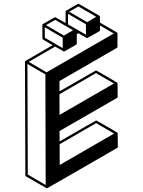

<svg xmlns="http://www.w3.org/2000/svg" viewBox="-20 -944 772 1039"><path d="M233.9 75.2H231.9V74.7L120.1 10.3Q117.2 8.3 117.2 4.4L115.2 -609.9Q115.7 -613.3 118.7 -614.7L265.1 -699.7L212.4 -730Q209.5 -731.9 209.5 -735.8L209 -808.6Q209.5 -812 212.4 -814Q276.9 -851.1 278.8 -851.1Q280.3 -851.1 335 -819.3V-882.8Q335.4 -883.8 335.7 -884Q335.9 -884.3 337.9 -886.2Q402.3 -923.8 404.3 -923.8Q406.2 -923.8 518.1 -858.4Q519 -857.9 519 -857.4H519.5L520 -856H520.5Q521 -853.5 521 -821.8L613.3 -768.1V-767.6Q614.3 -767.1 614.5 -766.1Q614.7 -765.1 615.7 -764.6V-690.9Q615.7 -687 612.8 -685.1L301.8 -505.4V-449.7Q498 -563 499.5 -563Q501.5 -563 557.9 -530Q614.3 -497.1 615.2 -496.1Q616.7 -492.7 616.7 -419.9Q616.7 -416 613.3 -414.1L302.2 -234.9L302.7 -178.7Q498.5 -292 500.5 -292Q502.4 -292 558.3 -259.5Q614.3 -227.1 614.7 -226.6V-226.1Q615.7 -226.1 616 -225.6Q616.2 -225.1 616.2 -224.9Q616.2 -224.6 616.7 -223.4Q617.2 -222.2 617.7 -148.9Q617.2 -145.5 614.3 -143.6Q235.8 75.2 233.9 75.2ZM303.2 -51.3 597.2 -221.2 500.5 -277.8 302.7 -163.6ZM302.2 -322.3 596.7 -492.2 499.5 -548.3 301.8 -434.1ZM451.7 -824.2 501 -853 404.3 -909.2 354.5 -880.4ZM445.3 -755.9 444.8 -813 348.1 -869.1V-812ZM325.7 -751.5 375.5 -780.3 278.8 -836.4 229 -808.1ZM319.3 -683.6V-740.2L222.2 -796.4L222.7 -739.7ZM227.1 57.1 225.6 -541.5 128.4 -597.7 130.4 0.5ZM231.9 -552.7 595.7 -762.7 521 -806.2 521.5 -780.8Q521 -776.9 518.1 -774.9Q453.1 -737.8 451.7 -737.8H450.2L404.3 -764.2L395.5 -759.3V-708Q395.5 -704.1 392.1 -702.1Q328.1 -665 326.2 -665Q323.2 -666 278.3 -691.9L135.3 -609.4Z"/></svg>

Font: 3D Isometric
Style: Bold
Weight: 700
Designer: GGBotNet
Foundry: GGBotNet
Version: 1.14